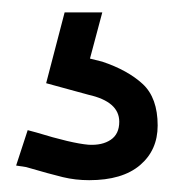

<svg xmlns="http://www.w3.org/2000/svg" viewBox="-20 -34 282 312"><path d="M173.8 163.8Q173.8 131.2 123.8 120L55 101.2L85 -13.8H146.2L126.2 61.2L146.2 66.2Q187.5 80 211.9 102.5Q236.2 125 236.2 170Q236.2 210 207.5 234.4Q178.8 258.8 125 258.8Q102.5 258.8 81.9 253.8Q61.2 248.8 22.5 237.5L6.2 235L25 177.5L38.8 181.2Q96.2 198.8 123.8 201.2Q146.2 202.5 160 193.1Q173.8 183.8 173.8 163.8Z"/></svg>

Font: Cambay
Style: Regular
Weight: 400
Version: Version 1.180;PS 001.180;hotconv 1.0.70;makeotf.lib2.5.58329